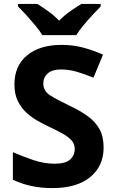

<svg xmlns="http://www.w3.org/2000/svg" viewBox="-20 -954 591 984"><path d="M511 -198Q511 -103 442.5 -46.5Q374 10 248 10Q135 10 46 -33V-174Q97 -152 151.5 -133.5Q206 -115 260 -115Q316 -115 339.5 -136.5Q363 -158 363 -191Q363 -218 344.5 -237Q326 -256 295 -272.5Q264 -289 224 -308Q199 -320 170 -336.5Q141 -353 114.5 -377.5Q88 -402 71 -437Q54 -472 54 -521Q54 -617 119 -670.5Q184 -724 296 -724Q352 -724 402.5 -711Q453 -698 508 -674L459 -556Q410 -576 371 -587Q332 -598 291 -598Q248 -598 225 -578Q202 -558 202 -526Q202 -488 236 -466Q270 -444 337 -412Q392 -386 430.5 -358Q469 -330 490 -292Q511 -254 511 -198ZM197 -774Q183 -797 160.5 -824Q138 -851 114.5 -877Q91 -903 72 -921V-934H171Q197 -918 227 -896.5Q257 -875 283 -848Q309 -875 340 -896.5Q371 -918 397 -934H496V-921Q478 -903 454 -877Q430 -851 407.5 -824Q385 -797 371 -774Z"/></svg>

Font: Noto Sans Bengali
Style: Bold
Weight: 700
Designer: Jelle Bosma - Monotype Design Team
Foundry: Monotype Imaging Inc.
Version: Version 2.003; ttfautohint (v1.8.4.7-5d5b)